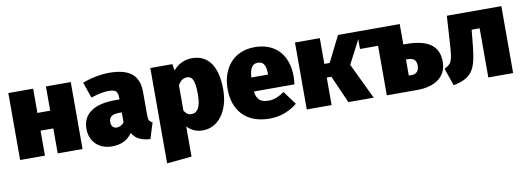

<svg xmlns="http://www.w3.org/2000/svg" viewBox="-63 -992 4467 1630"><g transform="rotate(-10 2170.0 -176.5)"><path d="M369 0H583V-577H369V-368H259V-577H45V0H259V-215H369Z M1173 -187V-386C1173 -528 1098 -598 914 -598C848 -598 759 -582 686 -553L733 -417C790 -436 848 -447 882 -447C945 -447 965 -432 965 -374V-360H924C742 -360 645 -289 645 -162C645 -55 720 22 835 22C901 22 967 1 1009 -63C1042 -8 1090 12 1165 17L1208 -120C1182 -130 1173 -146 1173 -187ZM901 -129C872 -129 854 -150 854 -183C854 -228 882 -248 942 -248H965V-163C951 -144 928 -129 901 -129Z M1631 -598C1579 -598 1518 -580 1468 -521L1459 -577H1269V245L1483 224V-36C1518 2 1563 22 1617 22C1755 22 1847 -111 1847 -291C1847 -481 1777 -598 1631 -598ZM1547 -131C1521 -131 1503 -141 1483 -171V-391C1505 -430 1532 -445 1559 -445C1598 -445 1628 -427 1628 -287C1628 -171 1594 -131 1547 -131Z M2455 -296C2455 -489 2342 -598 2172 -598C1980 -598 1884 -456 1884 -287C1884 -109 1984 22 2195 22C2296 22 2376 -17 2433 -64L2347 -180C2297 -146 2257 -130 2216 -130C2153 -130 2112 -145 2100 -228H2450C2452 -248 2455 -278 2455 -296ZM2244 -349H2099C2107 -437 2131 -463 2176 -463C2231 -463 2243 -415 2244 -356Z M3084 -577H2887L2776 -355H2730V-577H2516V0H2730V-237H2770L2875 0H3093L2945 -309Z M3439 -401H3419V-577H3050V-427H3206V0H3468C3622 0 3723 -69 3723 -199C3723 -334 3635 -401 3439 -401ZM3444 -133H3419V-271H3436C3488 -271 3508 -247 3508 -203C3508 -161 3488 -133 3444 -133Z M3825 -577 3811 -350C3800 -180 3792 -170 3728 -137L3780 14C3965 -22 3983 -110 4004 -342L4012 -424H4081V0H4295V-577Z"/></g></svg>

Font: Glow Sans SC Normal Heavy
Style: Regular
Weight: 900
Designer: Ryoko NISHIZUKA (kana, bopomofo & ideographs); Paul D. Hunt (Latin, Greek & Cyrillic); Sandoll Communications, Soo-young
Version: Version 0.93